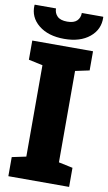

<svg xmlns="http://www.w3.org/2000/svg" viewBox="-99 -944 557 991"><g transform="rotate(10 179.5 -448.0)"><path d="M19.5 0V-100.1L93.3 -115.7V-594.7L19.5 -610.4V-710.9H337.9V-610.4L264.2 -594.7V-115.7L337.9 -100.1V0ZM179.7 -748Q95.7 -748 45.7 -788.6Q-4.4 -829.1 -1 -892.6L0 -895.5H111.3Q111.3 -871.1 127.7 -854.7Q144 -838.4 179.7 -838.4Q214.4 -838.4 230.5 -854.2Q246.6 -870.1 246.6 -895.5H358.4L359.4 -892.6Q361.8 -829.1 312.5 -788.6Q263.2 -748 179.7 -748Z"/></g></svg>

Font: Roboto Slab Black
Style: Regular
Weight: 900
Designer: Google
Version: Version 2.000; ttfautohint (v1.8.1.43-b0c9)